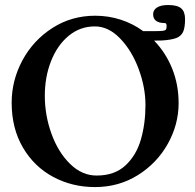

<svg xmlns="http://www.w3.org/2000/svg" viewBox="-20 -739 784 772"><path d="M630.9 -576.2Q623 -575.7 599.6 -575.7Q646.5 -527.3 672.4 -462.9Q698.2 -398.4 698.2 -324.2Q698.2 -238.8 654.8 -160.9Q611.3 -83 534.4 -34.9Q457.5 13.2 361.8 13.2Q270.5 13.2 194.1 -27.6Q117.7 -68.4 72.3 -145.5Q26.9 -222.7 26.9 -326.2Q26.9 -416 70.3 -496.6Q113.8 -577.1 190.7 -626.5Q267.6 -675.8 362.8 -675.8Q416 -675.8 465.3 -659.9Q514.6 -644 555.7 -613.8H598.6Q624 -613.8 634 -615Q644 -616.2 647 -620.1Q649.9 -624 649.9 -633.8Q649.9 -641.6 647.9 -644Q646 -646.5 638.7 -646.5Q620.1 -646.5 607.9 -655Q595.7 -663.6 595.7 -681.6Q595.7 -698.7 611.1 -708.7Q626.5 -718.8 655.8 -718.8Q693.4 -718.8 708.7 -705.3Q724.1 -691.9 724.1 -662.1Q724.1 -628.4 716.3 -611.1Q708.5 -593.8 689 -586.2Q669.4 -578.6 630.9 -576.2ZM564.9 -316.9Q564.9 -387.7 537.4 -461.9Q509.8 -536.1 462.6 -584.7Q415.5 -633.3 360.8 -632.8Q301.8 -632.8 256.1 -595Q210.4 -557.1 185.3 -493.4Q160.2 -429.7 160.2 -354Q160.2 -274.9 187.3 -200.4Q214.4 -126 262.5 -79.3Q310.5 -32.7 369.1 -33.2Q440.9 -33.2 484.6 -74Q528.3 -114.7 546.6 -178.5Q564.9 -242.2 564.9 -316.9Z"/></svg>

Font: JuniusX
Style: Bold
Weight: 700
Designer: Peter S. Baker
Foundry: Briery Creek Software
Version: Version 1.004